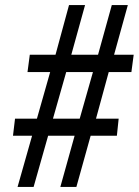

<svg xmlns="http://www.w3.org/2000/svg" viewBox="-20 -734 545 754"><path d="M49 0 106 -201H31L39 -268H125L177 -451H88L97 -519H198L251 -714H314L260 -519H365L419 -714H482L428 -519H505L496 -451H407L357 -268H446L439 -201H336L280 0H217L273 -201H169L112 0ZM188 -268H293L345 -451H240Z"/></svg>

Font: Noto Serif Condensed
Style: Bold Italic
Weight: 700
Width: 3
Italic angle: -12°
Designer: Monotype Design Team
Foundry: Monotype Imaging Inc.
Version: Version 2.014